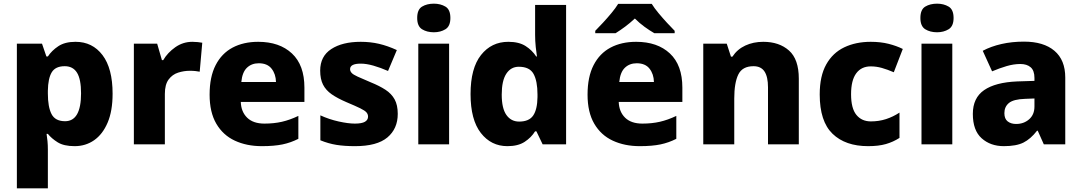

<svg xmlns="http://www.w3.org/2000/svg" viewBox="-20 -787 5899 1047"><path d="M392 -559Q484 -559 539 -486.5Q594 -414 594 -276Q594 -182 567 -118.5Q540 -55 493.5 -22.5Q447 10 387 10Q328 10 294.5 -11Q261 -32 241 -57H234Q237 -38 239 -17Q241 4 241 28V240H72V-549H209L233 -479H241Q262 -511 298 -535Q334 -559 392 -559ZM333 -426Q282 -426 262 -392.5Q242 -359 241 -292V-277Q241 -204 261 -165Q281 -126 335 -126Q422 -126 422 -278Q422 -355 400 -390.5Q378 -426 333 -426Z M1029 -559Q1042 -559 1058 -557.5Q1074 -556 1083 -554L1069 -396Q1060 -398 1046 -399.5Q1032 -401 1015 -401Q983 -401 951.5 -391Q920 -381 899.5 -353.5Q879 -326 879 -275V0H710V-549H837L863 -459H870Q894 -500 936 -529.5Q978 -559 1029 -559Z M1388 -559Q1504 -559 1572 -495.5Q1640 -432 1640 -309V-231H1293Q1295 -177 1328 -145Q1361 -113 1422 -113Q1474 -113 1517.5 -123Q1561 -133 1607 -155V-30Q1566 -9 1520.5 0.5Q1475 10 1408 10Q1325 10 1260.5 -20Q1196 -50 1159.5 -112.5Q1123 -175 1123 -271Q1123 -368 1156 -432Q1189 -496 1248.5 -527.5Q1308 -559 1388 -559ZM1391 -442Q1352 -442 1326.5 -417.5Q1301 -393 1296 -340H1485Q1484 -383 1461 -412.5Q1438 -442 1391 -442Z M2149 -166Q2149 -85 2092.5 -37.5Q2036 10 1916 10Q1858 10 1814.5 3Q1771 -4 1727 -22V-158Q1775 -136 1827 -124.5Q1879 -113 1915 -113Q1953 -113 1970 -123Q1987 -133 1987 -151Q1987 -164 1978.5 -174Q1970 -184 1944.5 -196.5Q1919 -209 1869 -230Q1820 -251 1788.5 -273Q1757 -295 1741.5 -325.5Q1726 -356 1726 -402Q1726 -480 1786.5 -519.5Q1847 -559 1947 -559Q2000 -559 2047 -548Q2094 -537 2144 -514L2096 -400Q2055 -418 2016.5 -429Q1978 -440 1947 -440Q1889 -440 1889 -410Q1889 -399 1897.5 -389.5Q1906 -380 1930.5 -369Q1955 -358 2002 -338Q2049 -319 2082 -297.5Q2115 -276 2132 -245Q2149 -214 2149 -166Z M2346 -767Q2382 -767 2409 -751Q2436 -735 2436 -689Q2436 -644 2409 -627.5Q2382 -611 2346 -611Q2308 -611 2281.5 -627.5Q2255 -644 2255 -689Q2255 -735 2281.5 -751Q2308 -767 2346 -767ZM2429 -549V0H2261V-549Z M2747 10Q2658 10 2602 -62Q2546 -134 2546 -274Q2546 -415 2603 -487Q2660 -559 2752 -559Q2810 -559 2846 -536Q2882 -513 2904 -479H2908Q2905 -497 2901.5 -530.5Q2898 -564 2898 -597V-760H3067V0H2939L2905 -71H2898Q2877 -37 2841 -13.5Q2805 10 2747 10ZM2811 -124Q2865 -124 2887.5 -157Q2910 -190 2911 -257V-272Q2911 -345 2889.5 -384Q2868 -423 2809 -423Q2766 -423 2741 -385Q2716 -347 2716 -271Q2716 -196 2741.5 -160Q2767 -124 2811 -124Z M3449 -559Q3565 -559 3633 -495.5Q3701 -432 3701 -309V-231H3354Q3356 -177 3389 -145Q3422 -113 3483 -113Q3535 -113 3578.5 -123Q3622 -133 3668 -155V-30Q3627 -9 3581.5 0.5Q3536 10 3469 10Q3386 10 3321.5 -20Q3257 -50 3220.5 -112.5Q3184 -175 3184 -271Q3184 -368 3217 -432Q3250 -496 3309.5 -527.5Q3369 -559 3449 -559ZM3452 -442Q3413 -442 3387.5 -417.5Q3362 -393 3357 -340H3546Q3545 -383 3522 -412.5Q3499 -442 3452 -442ZM3534 -766Q3548 -743 3571 -715.5Q3594 -688 3617.5 -662.5Q3641 -637 3659 -619V-606H3548Q3522 -621 3494.5 -641Q3467 -661 3442 -686Q3415 -661 3389.5 -642Q3364 -623 3337 -606H3226V-619Q3245 -638 3268.5 -663.5Q3292 -689 3314.5 -716Q3337 -743 3351 -766Z M4142 -559Q4229 -559 4282.5 -511.5Q4336 -464 4336 -358V0H4168V-311Q4168 -368 4149 -397Q4130 -426 4089 -426Q4028 -426 4006 -380.5Q3984 -335 3984 -250V0H3815V-549H3943L3966 -478H3974Q4000 -518 4044 -538.5Q4088 -559 4142 -559Z M4714 10Q4590 10 4520 -57.5Q4450 -125 4450 -272Q4450 -372 4485.5 -435.5Q4521 -499 4584 -529Q4647 -559 4728 -559Q4782 -559 4825.5 -548Q4869 -537 4903 -520L4854 -393Q4819 -408 4789 -416.5Q4759 -425 4728 -425Q4677 -425 4649 -387Q4621 -349 4621 -273Q4621 -196 4650 -160.5Q4679 -125 4729 -125Q4773 -125 4811.5 -137.5Q4850 -150 4885 -173V-35Q4851 -13 4811 -1.5Q4771 10 4714 10Z M5090 -767Q5126 -767 5153 -751Q5180 -735 5180 -689Q5180 -644 5153 -627.5Q5126 -611 5090 -611Q5052 -611 5025.5 -627.5Q4999 -644 4999 -689Q4999 -735 5025.5 -751Q5052 -767 5090 -767ZM5173 -549V0H5005V-549Z M5564 -560Q5671 -560 5730 -510Q5789 -460 5789 -364V0H5672L5639 -74H5635Q5600 -29 5561 -9.5Q5522 10 5454 10Q5381 10 5333 -33Q5285 -76 5285 -166Q5285 -253 5346.5 -295.5Q5408 -338 5527 -343L5621 -346V-362Q5621 -402 5600.5 -420Q5580 -438 5544 -438Q5508 -438 5469 -426.5Q5430 -415 5390 -398L5339 -510Q5384 -534 5441 -547Q5498 -560 5564 -560ZM5570 -248Q5507 -246 5482 -225.5Q5457 -205 5457 -170Q5457 -139 5475 -125Q5493 -111 5521 -111Q5563 -111 5592 -136.5Q5621 -162 5621 -206V-250Z"/></svg>

Font: Noto Sans Gujarati ExtraBold
Style: Regular
Weight: 800
Designer: Jelle Bosma - Monotype Design Team, Universal Thirst
Foundry: Monotype Imaging Inc.
Version: Version 2.106; ttfautohint (v1.8.4.7-5d5b)